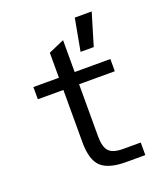

<svg xmlns="http://www.w3.org/2000/svg" viewBox="-148 -925 898 1031"><g transform="rotate(-20 301.0 -409.5)"><path d="M400.4 -821.3H497.1L441.9 -637.7H366.7ZM394 2Q293.5 2 251.5 -38.6Q210 -78.6 210 -178.2V-477.1H64V-546.9H210V-689.9L299.8 -729V-546.9H503.9V-477.1H299.8V-178.2Q299.8 -118.2 322.8 -93.8Q345.2 -69.8 402.8 -69.8H503.9V2Z"/></g></svg>

Font: Vazir Code Hack
Style: Code-Hack
Weight: 400
Foundry: DejaVu fonts team - Redesigned by Saber Rastikerdar
Version: Version 1.1.2